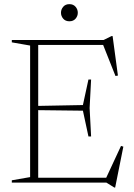

<svg xmlns="http://www.w3.org/2000/svg" viewBox="-20 -858 630 902"><path d="M35.5 0V-11L121.5 -26V-644L35.5 -659V-670H466.5L504 -688.5H509L534 -503L522.5 -501L464.5 -647H159.5V-360.5L369.5 -364.5L395.5 -484.5H408L401 -350.5L408 -217H395.5L369.5 -338L159.5 -340.5V-23H479L548.5 -172.5L559.5 -169L521 23H517L480 0ZM306 -758Q287.5 -758 277 -770.2Q266.5 -782.5 266.5 -798Q266.5 -814 277 -826.2Q287.5 -838.5 306 -838.5Q324.5 -838.5 335 -826.2Q345.5 -814 345.5 -798Q345.5 -782.5 335 -770.2Q324.5 -758 306 -758Z"/></svg>

Font: Newsreader Text ExtraLight
Style: Regular
Weight: 275
Designer: Hugues Gentile
Foundry: Production Type
Version: Version 1.001